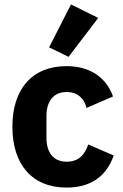

<svg xmlns="http://www.w3.org/2000/svg" viewBox="-20 -836 557 868"><path d="M290 -579 424 -755 301 -816 202 -622ZM281 12C384 12 459 -33 494 -133L379 -183C364 -141 340 -105 281 -105C221 -105 190 -147 190 -213V-311C190 -377 221 -420 281 -420C333 -420 362 -388 371 -348L491 -400C460 -486 387 -537 281 -537C123 -537 36 -431 36 -263C36 -95 123 12 281 12Z"/></svg>

Font: Braiins Sans
Style: Bold
Weight: 700
Designer: Mike Abbink, Paul van der Laan, Pieter van Rosmalen, Jiri Chlebus, Lubos Buracinsky
Foundry: Bold Monday, Sudetype
Version: Version 1.000;hotconv 1.0.109;makeotfexe 2.5.65596